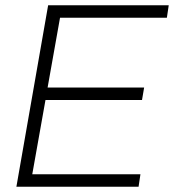

<svg xmlns="http://www.w3.org/2000/svg" viewBox="-20 -706 658 726"><path d="M42 0 162 -686H618L611 -639H207L160 -375H525L517 -328H152L102 -47H511L504 0Z"/></svg>

Font: Archivo SemiCondensed Thin
Style: Italic
Weight: 250
Width: 4
Italic angle: -10°
Designer: Hector Gatti
Foundry: Omnibus-Type
Version: Version 2.001